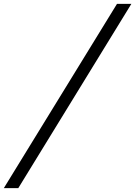

<svg xmlns="http://www.w3.org/2000/svg" viewBox="-137 -832 703 998"><path d="M-117.2 146 471.2 -812H545.9L-42 146Z"/></svg>

Font: Reddit Sans
Style: Italic
Weight: 400
Italic angle: -11.25°
Designer: Stephen Hutchings
Version: Version 1.013